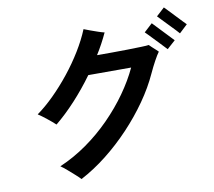

<svg xmlns="http://www.w3.org/2000/svg" viewBox="-93 -954 1240 1112"><g transform="rotate(-10 527.0 -398.0)"><path d="M298 50Q289 40 269 22Q249 4 227 -15Q205 -34 190 -44Q274 -80 350.5 -134Q427 -188 492.5 -254.5Q558 -321 609 -393Q660 -465 693 -536H441Q388 -463 328.5 -398.5Q269 -334 210 -286Q191 -304 162 -327Q133 -350 113 -363Q162 -398 213 -448.5Q264 -499 311.5 -558.5Q359 -618 397.5 -681Q436 -744 460 -803Q475 -797 497 -789Q519 -781 541 -773.5Q563 -766 577 -763Q548 -700 511 -641Q550 -641 597.5 -641Q645 -641 691 -642Q737 -643 771 -644Q805 -645 816 -647Q821 -642 832 -631.5Q843 -621 853.5 -612Q864 -603 867 -599Q855 -583 837.5 -551Q820 -519 803 -482Q768 -405 714 -328Q660 -251 593 -180Q526 -109 451 -50Q376 9 298 50ZM920 -604Q918 -606 906.5 -618.5Q895 -631 879 -647.5Q863 -664 847 -681Q831 -698 819.5 -709.5Q808 -721 806 -723L855 -768Q858 -765 874.5 -747.5Q891 -730 912 -708Q933 -686 949.5 -668.5Q966 -651 969 -648ZM1006 -682Q1004 -685 987.5 -702.5Q971 -720 949.5 -742Q928 -764 911.5 -781.5Q895 -799 892 -802L940 -846Q943 -843 959.5 -826Q976 -809 997 -786.5Q1018 -764 1034.5 -747Q1051 -730 1054 -727Z"/></g></svg>

Font: Zen Kaku Gothic Antique
Style: Bold
Weight: 700
Designer: Yoshimichi Ohira
Foundry: Positype
Version: Version 1.001